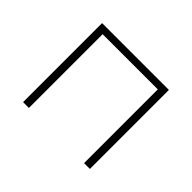

<svg xmlns="http://www.w3.org/2000/svg" viewBox="-97 -538 680 680"><g transform="rotate(45 243.0 -198.0)"><path d="M75.7 0V-395.8H410.4V0H381.2V-369.4H104.9V0Z"/></g></svg>

Font: Afacad Flux Thin
Style: Regular
Weight: 250
Designer: Kristian Moeller
Foundry: Dicotype
Version: Version 1.100